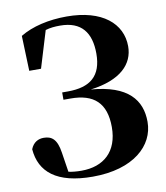

<svg xmlns="http://www.w3.org/2000/svg" viewBox="-87 -839 804 931"><g transform="rotate(-10 315.5 -373.5)"><path d="M80 -539H138L193 -720C216 -727 239 -729 265 -729C370 -729 415 -668 415 -565C415 -455 358 -408 247 -408H219V-372H254C368 -372 427 -320 427 -201C427 -80 355 -18 246 -18C221 -18 201 -20 182 -24L167 -121C157 -189 131 -207 92 -207C66 -207 41 -195 28 -162C37 -49 117 20 295 20C496 20 602 -79 602 -196C602 -303 540 -384 358 -398C508 -417 573 -486 573 -573C573 -685 479 -767 304 -767C215 -767 133 -748 74 -712Z"/></g></svg>

Font: Noto Serif TC Black
Style: Regular
Weight: 900
Version: Version 1.001;PS 1.001;hotconv 16.6.54;makeotf.lib2.5.65590